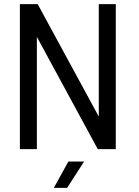

<svg xmlns="http://www.w3.org/2000/svg" viewBox="-20 -720 670 927"><path d="M76 0H158V-542L452 0H539V-700H457V-157L162 -700H76ZM240 187H304L386 60H310Z"/></svg>

Font: Vanilla Cream Book
Style: Regular
Weight: 400
Designer: Jeremy Tribby, Jinavaṁso
Foundry: Tribby Type
Version: Version 1.422;Glyphs 3.1.2 (3151)